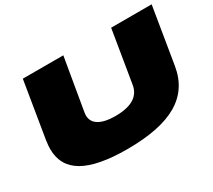

<svg xmlns="http://www.w3.org/2000/svg" viewBox="-133 -946 1333 1203"><g transform="rotate(-30 533.0 -345.0)"><path d="M483 10Q269 10 165.5 -49.5Q62 -109 62 -232Q62 -243 63 -256.5Q64 -270 67 -292L134 -700H427L363 -324Q353 -267 394 -237Q435 -207 521 -207Q693 -207 711 -324L773 -700H1066L999 -292Q974 -138 847 -64Q720 10 483 10Z"/></g></svg>

Font: Georama ExtraExtended Black
Style: Italic
Weight: 900
Width: 8
Italic angle: -9°
Designer: Jean-Baptiste Levee
Foundry: Production Type
Version: Version 1.000